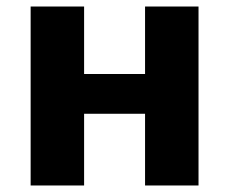

<svg xmlns="http://www.w3.org/2000/svg" viewBox="-20 -569 703 589"><path d="M238 -549V-342H425V-549H589V0H425V-220H238V0H74V-549Z"/></svg>

Font: Noto Sans UI Extra
Style: Regular
Weight: 800
Designer: Monotype Design Team
Foundry: Monotype Imaging Inc.
Version: Version 1.901